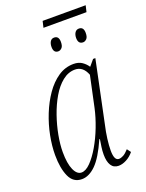

<svg xmlns="http://www.w3.org/2000/svg" viewBox="-151 -876 732 960"><g transform="rotate(-20 214.5 -395.5)"><path d="M192 -767 200 -801H429L421 -767ZM222 -631Q197 -631 197 -663Q197 -680 204 -691.5Q211 -703 225 -703Q250 -703 250 -671Q250 -649 241 -640Q232 -631 222 -631ZM354 -631Q328 -631 328 -663Q328 -680 335.5 -691.5Q343 -703 357 -703Q382 -703 382 -671Q382 -649 373 -640Q364 -631 354 -631ZM115 10Q69 10 49 -34.5Q29 -79 29 -149Q29 -197 39.5 -251Q50 -305 71 -357.5Q92 -410 121.5 -452.5Q151 -495 188.5 -520.5Q226 -546 271 -546Q298 -546 316 -533.5Q334 -521 345 -504L372 -536H384L315 -206Q307 -172 302.5 -137Q298 -102 298 -75Q298 -22 323 -22Q334 -22 347 -29Q360 -36 376 -54L391 -34Q374 -13 352 -1.5Q330 10 310 10Q284 10 271 -10.5Q258 -31 258 -68Q258 -89 261 -109Q264 -129 267 -148H264Q226 -62 189.5 -26Q153 10 115 10ZM124 -22Q147 -22 172.5 -48Q198 -74 222.5 -116Q247 -158 266 -207.5Q285 -257 295 -303L330 -467Q311 -517 268 -517Q232 -517 201 -492Q170 -467 146 -426Q122 -385 105 -336Q88 -287 79 -238.5Q70 -190 70 -150Q70 -89 85 -55.5Q100 -22 124 -22Z"/></g></svg>

Font: Noto Serif ExtraCondensed ExtraLight
Style: Italic
Weight: 200
Width: 2
Italic angle: -12°
Designer: Monotype Design Team
Foundry: Monotype Imaging Inc.
Version: Version 2.014; ttfautohint (v1.8.4.7-5d5b)